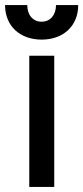

<svg xmlns="http://www.w3.org/2000/svg" viewBox="-38 -741 330 761"><path d="M127 -655C93 -655 70 -681 70 -721H-18C-18 -639 40 -584 127 -584C214 -584 272 -639 272 -721H184C184 -681 161 -655 127 -655ZM78 0H177V-520H78Z"/></svg>

Font: Fixel Text Medium
Style: Regular
Weight: 500
Width: 4
Designer: AlfaBravo + MacPaw
Foundry: Kyrylo Tkachov, Marchela Mozhyna, Serhii Makarenko, Maria Weinstein, Zakhar Kryvoshyya
Version: Version 1.211